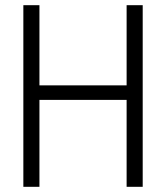

<svg xmlns="http://www.w3.org/2000/svg" viewBox="-20 -720 640 740"><path d="M70 0H132V-335H468V0H530V-700H468V-391H132V-700H70Z"/></svg>

Font: CommitMonoV142 ExtLt
Style: Regular
Weight: 200
Monospace: yes
Designer: Eigil Nikolajsen
Foundry: Eigil Nikolajsen
Version: Version 1.142